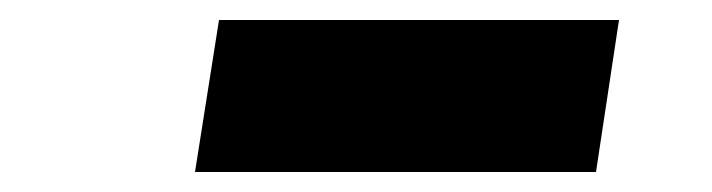

<svg xmlns="http://www.w3.org/2000/svg" viewBox="-20 -789 712 192"><path d="M175 -617 199 -769H599L576 -617Z"/></svg>

Font: Georama ExtraExtended ExtraBold
Style: Italic
Weight: 800
Width: 8
Italic angle: -9°
Designer: Jean-Baptiste Levee
Foundry: Production Type
Version: Version 1.000